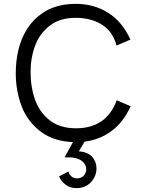

<svg xmlns="http://www.w3.org/2000/svg" viewBox="-20 -721 733 987"><path d="M372.6 246.1Q340.8 246.1 317.4 228.5Q293.9 210.9 283.7 185.5L332 160.6Q335 174.8 346.7 185.3Q358.4 195.8 375.5 195.8Q397.9 195.8 410.6 181.6Q423.3 167.5 423.3 148.9Q423.3 133.3 413.6 119.4Q403.8 105.5 383.8 96.7Q363.8 87.9 332.5 87.9H312L355 9.3Q257.8 5.9 191.9 -42.5Q122.6 -93.8 91.8 -173.3Q61 -252.9 61 -345.2Q61 -408.2 75 -466.1Q88.9 -523.9 119.1 -572Q149.4 -620.1 198.2 -653.8Q267.6 -701.2 369.6 -701.2Q462.9 -701.2 535.6 -655.5Q608.4 -609.9 650.4 -517.6L579.1 -486.8Q559.1 -560.5 502.9 -595Q446.8 -629.4 368.7 -629.4Q290.5 -629.4 238.8 -591.3Q184.6 -550.8 160.9 -487.3Q137.2 -423.8 137.2 -350.1Q137.2 -272.5 160.9 -206.8Q184.6 -141.1 238.8 -100.1Q291 -61.5 370.6 -61.5Q447.3 -61.5 500 -96.7Q552.7 -131.8 580.1 -205.6L651.4 -174.8Q614.7 -92.8 553.5 -47.6Q492.2 -2.4 414.6 7.3L385.3 57.1Q431.2 60.1 453.6 85.2Q476.1 110.4 476.1 145Q476.1 169.4 464.1 192.6Q452.1 215.8 429 231Q405.8 246.1 372.6 246.1Z"/></svg>

Font: Acari Sans
Style: Regular
Weight: 400
Designer: Alfredo Marco Pradil and Stefan Peev
Foundry: Hanken Design Co.
Version: Version 1.045;February 4, 2021;FontCreator 13.0.0.2655 64-bi